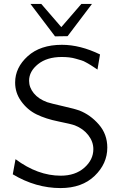

<svg xmlns="http://www.w3.org/2000/svg" viewBox="-20 -940 626 977"><path d="M135 -920H190L292 -802L394 -920H448L324 -756Q313 -756 292 -755.5Q271 -755 260 -755ZM45 -53 59 -130Q172 -46 289 -46Q363 -46 409 -86.5Q455 -127 455 -181Q455 -219 429.5 -252Q404 -285 361 -302Q342 -309 277.5 -322Q213 -335 166 -358Q119 -381 87 -426Q57 -468 57 -520Q57 -596 121 -654Q185 -712 295 -712Q388 -712 489 -663L476 -586Q474 -587 459.5 -597Q445 -607 439.5 -610Q434 -613 419.5 -621.5Q405 -630 394 -633Q383 -636 366.5 -641Q350 -646 332 -648Q314 -650 294 -650Q219 -650 173.5 -613.5Q128 -577 128 -529Q128 -495 152 -465.5Q176 -436 220 -420Q238 -414 301.5 -399.5Q365 -385 383 -378Q440 -356 483 -306.5Q526 -257 526 -189Q526 -107 461.5 -45Q397 17 288 17Q162 17 45 -53Z"/></svg>

Font: Coval
Style: ExtraLight
Weight: 250
Foundry: Context Ltd
Version: Version 001.000